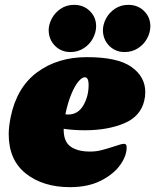

<svg xmlns="http://www.w3.org/2000/svg" viewBox="-20 -770 641 793"><path d="M580 -390Q580 -371 576 -355Q561 -289 492.5 -260.5Q424 -232 331 -232Q284 -232 243 -238Q242 -186 271 -165Q300 -144 352 -144Q376 -144 398 -149.5Q420 -155 454 -166Q482 -176 492 -176Q503 -176 503 -163Q504 -128 477 -89.5Q450 -51 397 -24Q344 3 269 3Q158 3 87 -53Q16 -109 16 -216Q16 -246 24 -286Q49 -409 133.5 -471.5Q218 -534 339 -534Q466 -534 523 -493.5Q580 -453 580 -390ZM261 -297Q303 -297 325 -336Q347 -375 346 -423Q345 -451 330 -451Q319 -451 304 -433.5Q289 -416 274.5 -381Q260 -346 250 -298Q254 -297 261 -297ZM377 -662Q377 -636 363.5 -611Q350 -586 325.5 -570.5Q301 -555 271 -555Q233 -555 207.5 -580.5Q182 -606 181 -644Q181 -669 194 -693.5Q207 -718 231 -734Q255 -750 286 -750Q325 -750 351 -724.5Q377 -699 377 -662ZM601 -662Q601 -636 587.5 -611Q574 -586 549.5 -570.5Q525 -555 495 -555Q457 -555 431.5 -580.5Q406 -606 405 -644Q405 -669 418 -693.5Q431 -718 455 -734Q479 -750 510 -750Q549 -750 575 -724.5Q601 -699 601 -662Z"/></svg>

Font: Shrikhand
Style: Regular
Weight: 400
Italic angle: -14°
Designer: Jonny Pinhorn
Foundry: Jonny Pinhorn
Version: Version 1.001;PS 1.001;hotconv 1.0.88;makeotf.lib2.5.647800